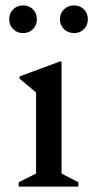

<svg xmlns="http://www.w3.org/2000/svg" viewBox="-20 -688 358 708"><path d="M49 0V-16L113 -48V-347L52 -398V-406L200 -461H207V-48L269 -16V0ZM65 -566Q43 -566 28.5 -580.5Q14 -595 14 -617Q14 -639 28.5 -653.5Q43 -668 65 -668Q87 -668 101.5 -653.5Q116 -639 116 -617Q116 -595 101.5 -580.5Q87 -566 65 -566ZM253 -566Q231 -566 216 -580.5Q201 -595 201 -617Q201 -639 216 -653.5Q231 -668 253 -668Q275 -668 289.5 -653.5Q304 -639 304 -617Q304 -595 289.5 -580.5Q275 -566 253 -566Z"/></svg>

Font: Spectral Medium
Style: Regular
Weight: 500
Designer: Jean-Baptiste Levee
Foundry: Production Type
Version: Version 2.001